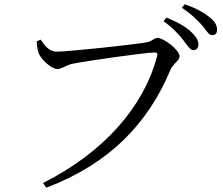

<svg xmlns="http://www.w3.org/2000/svg" viewBox="-20 -832 1040 896"><path d="M835 -645C855 -620 867 -598 881 -598C896 -598 906 -607 906 -623C906 -643 896 -661 871 -684C846 -707 808 -730 756 -750L743 -733C787 -702 815 -671 835 -645ZM922 -715C944 -690 953 -668 970 -668C985 -668 993 -677 993 -693C993 -714 983 -733 955 -754C930 -774 893 -795 842 -812L829 -796C876 -764 899 -740 922 -715ZM244 -591C208 -591 187 -622 170 -647L151 -639C153 -612 156 -596 161 -582C171 -557 218 -510 248 -510C268 -510 289 -528 316 -534C373 -546 657 -587 701 -587C711 -587 717 -585 713 -570C652 -336 468 -123 181 22L196 44C491 -68 670 -255 775 -505C789 -538 818 -548 818 -570C818 -598 745 -655 715 -655C698 -655 692 -640 666 -635C618 -625 300 -591 244 -591Z"/></svg>

Font: Noto Serif CJK TC
Style: Regular
Weight: 400
Designer: Ryoko NISHIZUKA 西塚涼子 (kana & ideographs); Frank Grießhammer (Latin, Greek & Cyrillic); Wenlong ZHANG 张文龙 (bopomofo); San
Foundry: Adobe
Version: Version 2.001;hotconv 1.1.0;makeotfexe 2.6.0